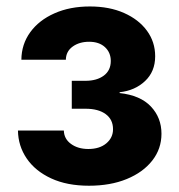

<svg xmlns="http://www.w3.org/2000/svg" viewBox="-20 -573 559 600"><path d="M258 7.4Q189.3 7.4 139.7 -15.6Q90.2 -38.6 63.5 -77.7Q36.8 -116.8 36.1 -165.1H179.5Q180.1 -139.1 201.8 -123.3Q223.5 -107.4 256.1 -107.4Q291.2 -107.4 312.2 -125Q333.2 -142.6 333.2 -169.2Q333.2 -199.5 310.4 -216.3Q287.6 -233.2 247.3 -233.2H204.3V-320.5H247.3Q282.6 -320.5 304.4 -336.7Q326.2 -352.9 326.2 -382.5Q326.2 -408.8 308 -425.7Q289.7 -442.5 258.6 -442.5Q227.8 -442.5 207 -427.4Q186.2 -412.3 185.8 -386.3H46.8Q47.2 -434.7 74.5 -472.3Q101.8 -509.9 150.1 -531.3Q198.3 -552.8 260.8 -552.8Q321.9 -552.8 367.7 -532.4Q413.5 -512.1 439.2 -477Q464.9 -441.9 464.9 -397.2Q464.9 -349.4 433.3 -319.7Q401.7 -289.9 353.8 -284.8V-282.2Q418.7 -275.1 451.6 -240.1Q484.6 -205.1 484.6 -155.1Q484.6 -107.9 455.8 -71.2Q427 -34.4 376 -13.5Q325 7.4 258 7.4Z"/></svg>

Font: Inter Variable LoSnoCo
Style: Regular
Weight: 400
Designer: Rasmus Andersson
Foundry: rsms
Version: Version 4.000;git-a52131595; featfreeze: case,dlig,ss01,ss02